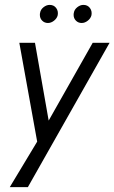

<svg xmlns="http://www.w3.org/2000/svg" viewBox="-20 -559 468 785"><path d="M20 0ZM94 206H20L132 20L59 -384H123L179 -66L359 -384H428ZM143 -498Q143 -504 144 -507Q146 -520 158 -529.5Q170 -539 183 -539Q200 -539 209.5 -526.5Q219 -514 216 -497Q213 -484 201 -474.5Q189 -465 176 -465Q162 -465 152.5 -474.5Q143 -484 143 -498ZM281 -498Q281 -504 282 -507Q284 -520 296 -529.5Q308 -539 321 -539Q338 -539 347.5 -526.5Q357 -514 354 -497Q351 -484 339 -474.5Q327 -465 314 -465Q300 -465 290.5 -474.5Q281 -484 281 -498Z"/></svg>

Font: Cambay Devanagari
Style: Italic
Weight: 400
Italic angle: -11°
Designer: Pooja Saxena
Foundry: Pooja Saxena
Version: Version 1.018;PS 001.018;hotconv 1.0.70;makeotf.lib2.5.58329